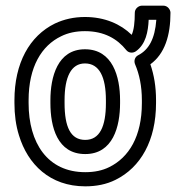

<svg xmlns="http://www.w3.org/2000/svg" viewBox="-20 -623 649 678"><path d="M81 -259V-269C81 -387 127 -462 196 -495C220 -507 248 -513 280 -513C348 -513 394 -486 426 -446C435 -435 450 -435 460 -442C495 -467 503 -511 505 -553H532C527 -485 505 -447 468 -428C456 -422 452 -408 457 -396C472 -361 481 -319 481 -269V-259C481 -141 435 -67 366 -33C342 -21 314 -15 281 -15C148 -15 81 -118 81 -259ZM511 -396C562 -433 582 -498 582 -578C582 -589 572 -603 557 -603H481C470 -603 456 -593 456 -578C456 -545 453 -517 445 -500C406 -538 350 -563 280 -563C241 -563 206 -555 174 -540C84 -496 31 -400 31 -269V-259C31 -218 36 -180 47 -145C78 -43 156 35 281 35C320 35 356 28 388 12C477 -32 531 -127 531 -259V-269C531 -317 524 -358 511 -396ZM280 -449C183 -449 158 -351 158 -269V-259C158 -175 182 -79 281 -79C379 -79 404 -176 404 -259V-269C404 -352 378 -449 280 -449ZM280 -399C331 -399 354 -351 354 -269V-259C354 -176 332 -129 281 -129C229 -129 208 -175 208 -259V-269C208 -351 231 -399 280 -399Z"/></svg>

Font: Asimov
Style: NarOu
Weight: 500
Designer: Google
Version: Version 2.000980; 2014